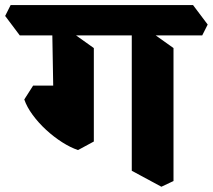

<svg xmlns="http://www.w3.org/2000/svg" viewBox="-76 -674 818 737"><path d="M543.5 42.8 429.8 -18.5V-589.8L485.5 -563.8L590 -489.5V20.8ZM223.5 -98Q194.8 -107.5 162.6 -128Q130.5 -148.5 101.1 -175.5Q71.8 -202.5 49.5 -232.8Q27.2 -263 17.2 -292.2L51.2 -345.5H218.8L284.2 -305.2V-130.8ZM284.2 -204.2 130 -243.5 124 -589.8 179.8 -563.8 284.2 -489.5ZM0 -538 -56.2 -612.8 -35.2 -654.5H665L721.2 -579.8L700.2 -538Z"/></svg>

Font: Eczar
Style: Regular
Weight: 400
Designer: Vaibhav Singh
Foundry: Rosetta Type Foundry
Version: Version 2.000